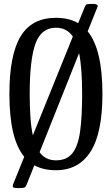

<svg xmlns="http://www.w3.org/2000/svg" viewBox="-20 -850 565 970"><path d="M27.5 -375Q27.5 -572.5 84 -666.2Q140.5 -760 262.5 -760Q328.5 -760 375 -733L407.5 -813Q411.5 -823 416 -826.5Q420.5 -830 435.5 -830H458Q458 -830 467.2 -827.2Q476.5 -824.5 472.5 -815L423 -691.5Q497.5 -601 497.5 -375Q497.5 -178 437.5 -84Q377.5 10 262.5 10Q199 10 153.5 -15L114 84Q110 94.5 104.2 97.2Q98.5 100 83 100H67Q48.5 100 45.5 95.2Q42.5 90.5 47 79L102.5 -58Q27.5 -148 27.5 -375ZM130 -375Q130 -309.5 133.8 -257.2Q137.5 -205 146 -166L348 -665.5Q317.5 -710 262.5 -710Q188.5 -710 159.2 -629.5Q130 -549 130 -375ZM395 -375Q395 -439.5 391.2 -491Q387.5 -542.5 379.5 -581.5L180 -81Q209.5 -40 262.5 -40Q317 -40 345.5 -75.5Q374 -111 384.5 -185Q395 -259 395 -375Z"/></svg>

Font: Besley* Condensed
Style: Regular
Weight: 400
Width: 3
Designer: Owen Earl
Foundry: indestructible type*
Version: Version 3.000; ttfautohint (v1.8.3)